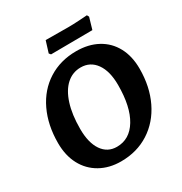

<svg xmlns="http://www.w3.org/2000/svg" viewBox="-186 -934 1023 1082"><g transform="rotate(-30 325.5 -393.0)"><path d="M33 -255Q33 -372 76 -462.5Q119 -553 198 -603Q277 -653 380 -653Q459 -653 518 -621Q577 -589 609 -529.5Q641 -470 641 -389Q641 -272 597 -181Q553 -90 473.5 -39Q394 12 290 12Q214 12 155.5 -21Q97 -54 65 -114Q33 -174 33 -255ZM490 -370Q490 -460 454 -510.5Q418 -561 356 -561Q303 -561 263.5 -525.5Q224 -490 202.5 -422.5Q181 -355 181 -262Q181 -172 215.5 -121.5Q250 -71 311 -71Q394 -71 442 -150Q490 -229 490 -370ZM519 -710 383 -709 249 -708 240 -719 263 -793 411 -792Q441 -792 481.5 -794.5Q522 -797 534 -798L541 -785Z"/></g></svg>

Font: Alegreya
Style: Bold Italic
Weight: 700
Italic angle: -7°
Designer: Juan Pablo del Peral
Foundry: Huerta Tipografica
Version: Version 2.007; ttfautohint (v1.6)